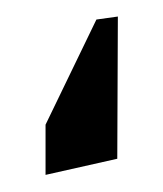

<svg xmlns="http://www.w3.org/2000/svg" viewBox="-20 -118 196 231"><path d="M121.1 73 34.8 92.4V32L96 -94.5L121.8 -98.1Z"/></svg>

Font: Rakkas
Style: Regular
Weight: 400
Designer: Zeynep Akay
Foundry: Zeynep Akay
Version: Version 2.000